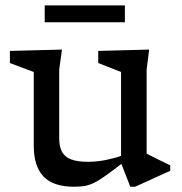

<svg xmlns="http://www.w3.org/2000/svg" viewBox="-20 -698 690 728"><path d="M204.5 -174Q204.5 -142 215.2 -122.2Q226 -102.5 250 -93.5Q274 -84.5 313.5 -84.5Q347 -84.5 381.8 -91.5Q416.5 -98.5 444 -108.5L452.5 -86Q410 -53 382.8 -33.5Q355.5 -14 336.5 -4.8Q317.5 4.5 300.5 7.2Q283.5 10 260.5 10Q181.5 10 144.8 -29Q108 -68 108 -144.5V-425L17.5 -459V-505L215 -510L204.5 -434ZM474 10 439 -80V-425L352.5 -459V-505L545.5 -510L536 -434V-115.5Q540.5 -113 552 -107.2Q563.5 -101.5 577.5 -94.5Q591.5 -87.5 604.5 -81.2Q617.5 -75 625.5 -71V-50.5L492.5 10ZM149.5 -613.5V-677.5H453.5V-613.5Z"/></svg>

Font: Newsreader 7pt
Style: Regular
Weight: 400
Designer: Hugues Gentile
Foundry: Production Type
Version: Version 1.003